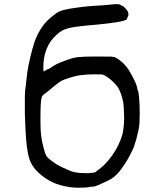

<svg xmlns="http://www.w3.org/2000/svg" viewBox="-20 -796 784 916"><path d="M98.6 -251V-335.9Q98.6 -363.3 102.5 -382.8Q104.5 -398.4 106.4 -417.5Q108.4 -436.5 110.4 -453.1Q115.2 -483.4 125 -524.9Q134.8 -566.4 145.5 -598.6Q161.1 -639.6 182.6 -669.9Q204.1 -700.2 236.3 -723.6Q251 -736.3 263.7 -741.7Q276.4 -747.1 292 -750Q297.9 -752 302.7 -752Q307.6 -752 308.6 -753.9Q314.5 -754.9 348.1 -759.8Q381.8 -764.6 418.9 -767.6Q444.3 -768.6 467.3 -770.5Q490.2 -772.5 500 -773.4Q525.4 -776.4 536.1 -776.4Q538.1 -776.4 544.4 -775.9Q550.8 -775.4 560.5 -769.5Q566.4 -767.6 572.8 -761.7Q579.1 -755.9 582 -752Q588.9 -743.2 590.8 -738.3Q592.8 -733.4 592.8 -723.6Q590.8 -718.8 588.4 -713.4Q585.9 -708 585 -704.1Q578.1 -697.3 541.5 -690.9Q504.9 -684.6 444.3 -678.7Q346.7 -670.9 310.5 -662.6Q274.4 -654.3 251 -630.9Q218.8 -603.5 202.6 -563Q186.5 -522.5 186.5 -471.7Q186.5 -459 188 -457Q189.5 -455.1 190.4 -455.1Q191.4 -455.1 193.4 -458Q195.3 -459 198.7 -460.9Q202.1 -462.9 205.1 -464.8Q208 -464.8 214.8 -468.3Q221.7 -471.7 227.5 -476.6Q240.2 -485.4 252.4 -491.2Q264.6 -497.1 293.9 -507.8Q327.1 -520.5 351.6 -523.4Q376 -526.4 439.5 -526.4Q494.1 -526.4 509.8 -525.9Q525.4 -525.4 533.2 -520.5Q546.9 -512.7 559.6 -502Q572.3 -491.2 585 -475.6Q597.7 -458 612.8 -429.7Q627.9 -401.4 632.8 -383.8Q633.8 -377 635.3 -371.6Q636.7 -366.2 638.7 -363.3Q641.6 -352.5 644 -325.7Q646.5 -298.8 646.5 -258.8Q646.5 -226.6 645.5 -209.5Q644.5 -192.4 639.6 -169.9Q629.9 -127 621.1 -102.1Q612.3 -77.1 592.8 -42Q564.5 5.9 543.9 28.8Q523.4 51.8 496.1 65.4Q467.8 79.1 449.2 86.9Q430.7 94.7 421.9 94.7H415Q411.1 94.7 405.3 96.7Q391.6 98.6 376 99.1Q360.4 99.6 354.5 99.6Q334 99.6 312.5 96.7Q264.6 89.8 229 72.8Q193.4 55.7 163.1 27.3Q142.6 7.8 130.9 -13.2Q119.1 -34.2 113.3 -64.5Q107.4 -94.7 104.5 -131.8Q101.6 -168.9 98.6 -251ZM172.9 -223.6Q172.9 -171.9 176.8 -146.5Q179.7 -120.1 190.4 -82Q194.3 -66.4 198.2 -58.1Q202.1 -49.8 208 -43.9Q221.7 -31.2 242.2 -17.1Q262.7 -2.9 290 7.8Q318.4 22.5 339.8 26.4Q361.3 30.3 400.4 30.3Q418.9 29.3 427.2 27.8Q435.5 26.4 442.4 19.5Q483.4 -8.8 516.6 -56.6Q549.8 -104.5 564.5 -156.2Q572.3 -193.4 572.3 -236.3Q572.3 -250 570.3 -286.6Q568.4 -323.2 549.8 -366.2Q542 -383.8 521.5 -403.8Q501 -423.8 483.4 -433.6Q472.7 -440.4 463.9 -440.9Q455.1 -441.4 433.6 -441.4Q393.6 -441.4 365.2 -437.5Q336.9 -433.6 308.6 -423.8Q283.2 -416 272.9 -410.2Q262.7 -404.3 245.1 -390.6Q236.3 -382.8 224.1 -373Q211.9 -363.3 204.1 -356.4Q194.3 -350.6 187.5 -344.2Q180.7 -337.9 180.7 -335.9Q175.8 -324.2 174.3 -296.4Q172.9 -268.6 172.9 -223.6Z"/></svg>

Font: JasonHandwriting4
Style: Regular
Weight: 400
Version: Version 1.01.21